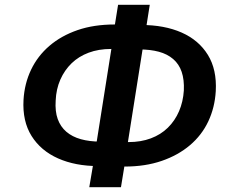

<svg xmlns="http://www.w3.org/2000/svg" viewBox="-20 -755 962 800"><path d="M352 25 371 -87 404 -63H390Q294 -63 222 -95Q150 -127 111.5 -188.5Q73 -250 78 -339Q82 -407 109.5 -464.5Q137 -522 186 -564Q235 -606 303 -629.5Q371 -653 458 -653H487L455 -629L472 -735H604L587 -627L552 -651H567Q665 -651 736.5 -619.5Q808 -588 846 -526.5Q884 -465 879 -375Q875 -307 848 -249.5Q821 -192 771.5 -150Q722 -108 653.5 -84.5Q585 -61 500 -61H469L502 -85L484 25ZM379 -140 448 -576 471 -551H443Q391 -551 349.5 -535.5Q308 -520 278.5 -491.5Q249 -463 231.5 -423.5Q214 -384 212 -336Q209 -291 220.5 -259Q232 -227 256.5 -206Q281 -185 317 -175Q353 -165 398 -165H415ZM509 -138 486 -163H516Q567 -163 608.5 -178.5Q650 -194 679.5 -223Q709 -252 726 -291.5Q743 -331 746 -378Q748 -423 737 -455.5Q726 -488 701.5 -509Q677 -530 641.5 -539.5Q606 -549 561 -549H543L578 -574Z"/></svg>

Font: Nunito Sans 10pt
Style: Bold Italic
Weight: 700
Italic angle: -9°
Designer: Vernon Adams
Foundry: Vernon Adams
Version: Version 3.101;gftools[0.9.27]